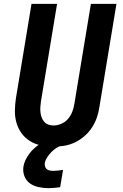

<svg xmlns="http://www.w3.org/2000/svg" viewBox="-20 -755 640 999"><path d="M257 8Q224 8 193 1.5Q162 -5 136 -21Q110 -37 92 -62Q74 -87 65.5 -117Q57 -147 57.5 -179.5Q58 -212 63 -245L144 -735H277L193 -227Q191 -213 190 -199Q189 -185 190.5 -171Q192 -157 196.5 -144.5Q201 -132 209.5 -122Q218 -112 231 -107Q244 -102 258 -102Q278 -102 299 -111Q320 -120 334 -136.5Q348 -153 356 -173.5Q364 -194 367 -215L453 -735H586L497 -197Q493 -169 483.5 -142Q474 -115 457.5 -90Q441 -65 418 -45.5Q395 -26 368.5 -13.5Q342 -1 313.5 3.5Q285 8 257 8ZM233 224Q207 224 181 218.5Q155 213 135.5 199Q116 185 107 161.5Q98 138 102 111Q105 93 113.5 76Q122 59 133.5 43.5Q145 28 160 15Q175 2 192 -8H306L305 0Q289 5 274 14.5Q259 24 247 36.5Q235 49 225.5 63.5Q216 78 213 94Q212 103 214.5 111.5Q217 120 223 125Q229 130 238 132Q247 134 256 134Q269 134 282 132.5Q295 131 308 129L293 219Q278 221 263 222.5Q248 224 233 224Z"/></svg>

Font: Iosevka Extrabold Extended
Style: Italic
Weight: 800
Width: 7
Italic angle: -9°
Monospace: yes
Designer: Belleve Invis
Foundry: Belleve Invis
Version: Version 32.5.0; ttfautohint (v1.8.4)